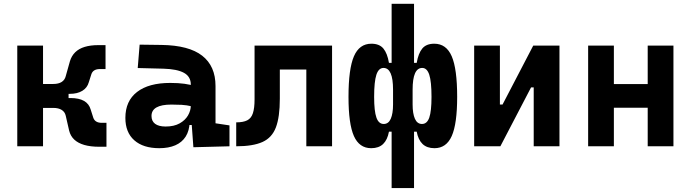

<svg xmlns="http://www.w3.org/2000/svg" viewBox="-20 -752 3556 987"><path d="M261.7 -269.5 253.4 -320.3Q280.8 -320.3 296.9 -330.6Q313 -340.8 317.9 -360.4L339.4 -437Q347.7 -464.8 366.7 -483.4Q385.7 -502 415.5 -511Q445.3 -520 484.9 -520H522.5V-397H493.2Q476.1 -397 465.1 -390.4Q454.1 -383.8 449.7 -370.6L436.5 -329.1Q428.7 -300.8 403.3 -285.2Q377.9 -269.5 337.9 -269.5ZM68.8 0V-517.6H201.2V0ZM193.8 -197.3V-320.3H332.5V-197.3ZM489.7 2.4Q445.8 2.4 413.6 -6.8Q381.3 -16.1 361.8 -34.4Q342.3 -52.7 335.4 -80.6L317.9 -157.2Q313.5 -176.8 297.1 -187Q280.8 -197.3 253.4 -197.3L261.7 -248H342.8Q429.7 -248 446.3 -188.5L459.5 -147Q463.9 -133.8 474.9 -127.2Q485.8 -120.6 502.9 -120.6H527.3V2.4Z M974.1 4.9 962.9 -148.4 960.9 -215.8V-316.9Q960.9 -358.4 925.5 -377.7Q890.1 -397 820.3 -398.9L688 -402.3L697.8 -522.5L810.5 -521Q951.2 -519 1019.5 -465.6Q1087.9 -412.1 1087.9 -309.6V-118.2L1159.7 -107.4V0ZM798.8 9.8Q716.3 9.8 670.4 -30.8Q624.5 -71.3 624.5 -146Q624.5 -232.9 684.6 -279.3Q744.6 -325.7 855 -325.7Q897.5 -325.7 928.5 -321.3Q959.5 -316.9 991.2 -307.6L969.7 -204.6Q938.5 -211.9 913.6 -213.1Q888.7 -214.4 861.3 -214.4Q758.8 -214.4 758.8 -155.8Q758.8 -129.4 777.3 -115.5Q795.9 -101.6 831.5 -101.6Q874.5 -101.6 903.3 -117.7Q932.1 -133.8 946.5 -158.7Q960.9 -183.6 960.9 -210V-242.2L979.5 -109.4H938L955.1 -125Q953.6 -80.1 934.6 -50Q915.5 -20 881.1 -5.1Q846.7 9.8 798.8 9.8Z M1194.3 0V-123Q1230.5 -123 1251 -133.5Q1271.5 -144 1280 -169.9Q1288.6 -195.8 1288.6 -241.2V-517.6H1418.5V-244.6Q1418.5 -150.4 1398.3 -97.2Q1378.1 -43.9 1329.1 -22Q1280.2 0 1194.3 0ZM1554.7 0V-517.6H1687V0ZM1314 -394.5V-517.6H1668.9V-394.5Z M2213.4 9.8Q2174.8 9.8 2152.3 -11.7Q2129.9 -33.2 2122.1 -75.2H2073.2L2101.1 -222.7V-214.8Q2101.1 -168 2112.9 -141.4Q2124.8 -114.7 2149.3 -114.7Q2175.3 -114.7 2186.8 -147.6Q2198.2 -180.5 2198.2 -253.9Q2198.2 -332.3 2186.8 -367.6Q2175.3 -402.8 2150.4 -402.8Q2101.1 -402.8 2101.1 -291L2078.1 -428.7H2122.1Q2130.4 -478 2150.9 -502.7Q2171.4 -527.3 2212.4 -527.3Q2274.3 -527.3 2302.2 -462.6Q2330.1 -397.9 2330.1 -253.9Q2330.1 -115.2 2302.2 -52.7Q2274.4 9.8 2213.4 9.8ZM1888.2 9.8Q1827.1 9.8 1799.3 -52.7Q1771.5 -115.2 1771.5 -253.9Q1771.5 -397.9 1799.4 -462.6Q1827.3 -527.3 1889.2 -527.3Q1930.2 -527.3 1950.7 -502.7Q1971.2 -478 1979.5 -428.7H2023.4L2000.5 -291Q2000.5 -402.8 1951.5 -402.8Q1926.3 -402.8 1914.8 -367.6Q1903.3 -332.3 1903.3 -253.9Q1903.3 -180.5 1915 -147.6Q1926.6 -114.7 1952.6 -114.7Q1977.1 -114.7 1988.8 -141.4Q2000.5 -168 2000.5 -214.8V-222.7L2028.3 -75.2H1979.5Q1971.7 -33.2 1949.5 -11.7Q1927.2 9.8 1888.2 9.8ZM1993.2 214.8V-96.2L2000.5 -124V-394L1993.2 -410.2V-732.4H2108.4V-410.2L2101.1 -394V-124L2108.4 -96.2V214.8Z M2514.6 0V-214.8H2563.5L2721.2 -517.6H2755.4V-302.7H2710L2552.2 0ZM2417.5 0V-517.6H2549.8V0ZM2723.6 0V-517.6H2856V0Z M3309.6 0V-517.6H3441.9V0ZM3003.4 0V-517.6H3135.7V0ZM3090.8 -198.2V-319.8H3356.9V-198.2Z"/></svg>

Font: Cascadia Mono
Style: Regular
Weight: 400
Monospace: yes
Designer: Aaron Bell
Foundry: Saja Typeworks
Version: Version 2404.023